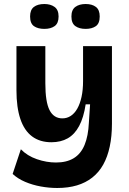

<svg xmlns="http://www.w3.org/2000/svg" viewBox="-20 -755 642 957"><path d="M265 182Q225 182 183.5 174.5Q142 167 105.5 151.5Q69 136 43 112L84 -11Q116 22 164 38.5Q212 55 259 55Q312 55 347.5 33.5Q383 12 401.5 -32.5Q420 -77 423 -144L429 -235H407Q397 -169 374.5 -127Q352 -85 317.5 -65.5Q283 -46 236 -46Q179 -46 140 -75Q101 -104 81.5 -162Q62 -220 62 -305V-525H206V-340Q206 -247 227 -206Q248 -165 291 -165Q314 -165 333 -177.5Q352 -190 365.5 -214Q379 -238 386.5 -272.5Q394 -307 394 -351V-525H538V-139Q538 -76 527 -24.5Q516 27 494.5 65.5Q473 104 440 130Q407 156 363.5 169Q320 182 265 182ZM407 -611Q375 -611 355.5 -625Q336 -639 336 -673Q336 -706 355.5 -720.5Q375 -735 407 -735Q439 -735 458 -720.5Q477 -706 477 -673Q477 -638 457.5 -624.5Q438 -611 407 -611ZM201 -611Q169 -611 149.5 -624.5Q130 -638 130 -673Q130 -706 149 -720.5Q168 -735 201 -735Q232 -735 252 -720.5Q272 -706 272 -673Q272 -639 252.5 -625Q233 -611 201 -611Z"/></svg>

Font: Bricolage Grotesque 96pt ExtraBold
Style: Bold
Weight: 700
Version: Version 1.001;gftools[0.9.33.dev8+g029e19f]